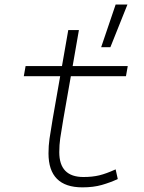

<svg xmlns="http://www.w3.org/2000/svg" viewBox="-20 -805 626 835"><path d="M338.4 9.8Q190.9 9.8 190.9 -138.2Q190.9 -170.9 195.3 -201.7Q199.7 -232.4 209 -287.1L241.7 -473.6H83.5L91.3 -517.6H249.5L276.9 -674.3H323.2L295.9 -517.6H535.6L527.8 -473.6H288.1L255.4 -287.1Q246.1 -232.9 241.9 -203.6Q237.8 -174.3 237.8 -143.1Q237.8 -35.2 342.8 -35.2Q381.8 -35.2 411.9 -42.5Q441.9 -49.8 482.9 -68.4L492.2 -26.4Q459.5 -11.2 422.9 -0.7Q386.2 9.8 338.4 9.8ZM419.9 -599.6 482.9 -785.2H534.2L460 -599.6Z"/></svg>

Font: Cascadia Mono NF ExtraLight
Style: Italic
Weight: 200
Italic angle: -10°
Monospace: yes
Designer: Aaron Bell
Foundry: Saja Typeworks
Version: Version 2404.023; ttfautohint (v1.8.4)